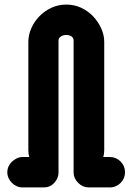

<svg xmlns="http://www.w3.org/2000/svg" viewBox="-20 -820 578 840"><path d="M236 -65Q236 -40 217.5 -20Q199 0 172 0H78Q65 0 53 -5.5Q41 -11 32 -20Q23 -29 17.5 -41Q12 -53 12 -66Q12 -80 17.5 -92Q23 -104 32 -112.5Q41 -121 53 -127Q65 -133 78 -133H108Q104 -146 104 -163V-637Q104 -667 117 -696.5Q130 -726 152.5 -749Q175 -772 205 -786Q235 -800 270 -800Q305 -800 335 -786Q365 -772 387 -749Q409 -726 422.5 -696.5Q436 -667 436 -637V-163Q436 -156 435 -148Q434 -140 432 -133H461Q488 -133 507.5 -113.5Q527 -94 527 -66Q527 -53 522 -41Q517 -29 508 -20Q499 -11 487 -5.5Q475 0 461 0H368Q342 0 322 -20Q302 -40 302 -65V-643Q302 -654 293 -660.5Q284 -667 270 -667Q257 -667 246.5 -660.5Q236 -654 236 -643Z"/></svg>

Font: H.H. Samuel
Style: Regular
Weight: 900
Width: 1
Designer: deFharo
Foundry: deFharo
Version: Version 1.009